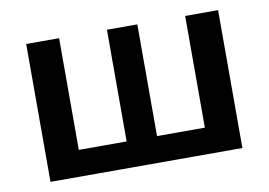

<svg xmlns="http://www.w3.org/2000/svg" viewBox="-59 -581 941 672"><g transform="rotate(-10 411.0 -245.0)"><path d="M635 -490H752V0H70V-490H187V-93H357V-490H465V-93H635Z"/></g></svg>

Font: Exo 2 Semi Bold
Style: Regular
Weight: 600
Designer: Natanael Gama
Version: Version 1.001;PS 001.001;hotconv 1.0.88;makeotf.lib2.5.64775